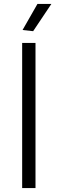

<svg xmlns="http://www.w3.org/2000/svg" viewBox="-20 -959 294 979"><path d="M95 -806 171 -939H242L149 -800ZM93 -740H161V0H93Z"/></svg>

Font: EncodeSans
Style: Light
Weight: 300
Designer: Pablo Impallari, Andres Torresi
Foundry: Pablo Impallari, Andres Torresi
Version: Version 1.000; ttfautohint (v1.4.1)